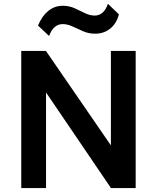

<svg xmlns="http://www.w3.org/2000/svg" viewBox="-20 -960 800 980"><path d="M88.5 0V-700H214.5L546 -218V-700H672.5V0H546.5L215 -488V0ZM230.5 -776.5 174 -829.5Q194 -878 226.2 -904.2Q258.5 -930.5 300.5 -930.5Q333 -930.5 360.8 -918Q388.5 -905.5 413.5 -893Q438.5 -880.5 463.5 -880.5Q486.5 -880.5 503.5 -895.5Q520.5 -910.5 531 -940.5L587 -886.5Q574 -838.5 541.5 -813.2Q509 -788 466 -788Q433.5 -788 405 -800.2Q376.5 -812.5 350.5 -824.8Q324.5 -837 300 -837Q277.5 -837 260 -822.5Q242.5 -808 230.5 -776.5Z"/></svg>

Font: Geologica Thin Roman Medium
Style: Regular
Weight: 500
Version: Version 1.010;gftools[0.9.28]